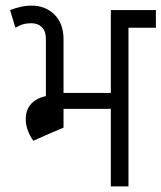

<svg xmlns="http://www.w3.org/2000/svg" viewBox="-20 -666 577 686"><path d="M376 0V-630H439V0ZM398 -567V-630H537V-567ZM144 -311V-527H207V-311ZM158 -189V-326H207V-210ZM35 -567 16 -630Q37 -638 55.5 -642Q74 -646 92 -646V-583Q79 -583 67 -580.5Q55 -578 35 -567ZM144 -526Q144 -555 129.5 -569Q115 -583 92 -583V-646Q142 -646 174.5 -614Q207 -582 207 -526ZM164 -277V-334H421V-277ZM72 -240Q72 -281 100.5 -303.5Q129 -326 180 -326V-283Q154 -283 140 -271.5Q126 -260 126 -240ZM99 -163Q72 -202 72 -240H126Q126 -221 153 -190ZM99 -163 126 -294H180V-199Z"/></svg>

Font: Akshar Light Light
Style: Regular
Weight: 300
Version: Version 1.100